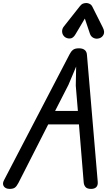

<svg xmlns="http://www.w3.org/2000/svg" viewBox="-43 -1250 721 1272"><path d="M19.5 1.5Q4.5 1.5 -7.2 -5.8Q-19 -13 -22.2 -26.2Q-25.5 -39.5 -15.5 -58L418 -890.5Q427 -908.5 440 -919.2Q453 -930 480 -930Q504 -930 517.8 -919.2Q531.5 -908.5 533 -887L604.5 -45.5Q606.5 -22.5 595 -10.5Q583.5 1.5 560.5 1.5Q534.5 1.5 523.8 -10.8Q513 -23 511.5 -41.5L480 -426H276.5L79 -38Q67 -15 55.2 -6.8Q43.5 1.5 19.5 1.5ZM322 -515H473L459 -682.5L461.5 -809L410.5 -688ZM615 -996.5Q595 -990 577.2 -998.5Q559.5 -1007 553 -1026L519 -1127L457.5 -1023.5Q442 -996 420.8 -995Q399.5 -994 384.5 -1006.5Q369.5 -1020.5 368.5 -1039.8Q367.5 -1059 380 -1074.5L487.5 -1210.5Q497.5 -1223 508.2 -1226.5Q519 -1230 529.5 -1230Q540 -1230 551.2 -1224.2Q562.5 -1218.5 569 -1205.5L637.5 -1069Q652.5 -1040 643.2 -1021Q634 -1002 615 -996.5Z"/></svg>

Font: Edu AU VIC WA NT Pre Medium
Style: Regular
Weight: 500
Designer: Tina and Corey Anderson, Eben Sorkin, Mirko Velimirovic
Foundry: Google for Education
Version: Version 1.001